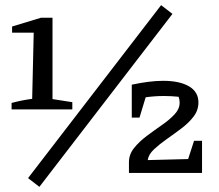

<svg xmlns="http://www.w3.org/2000/svg" viewBox="-20 -672 851 746"><path d="M25 -247V-272Q66 -283 105 -288L111 -545H27V-569L139 -603H184V-287L261 -275V-247ZM133 54 89 20 606 -652 650 -618ZM481 0V-42Q481 -72 501 -97Q521 -122 550.5 -144Q580 -166 609.5 -186.5Q639 -207 658.5 -228Q678 -249 678 -273Q678 -285 674 -296Q645 -299 617 -299Q581 -299 546 -294L522 -215H492V-343Q525 -350 555.5 -354Q586 -358 614 -358Q678 -358 714.5 -336.5Q751 -315 751 -274Q751 -244 732.5 -219.5Q714 -195 685.5 -173.5Q657 -152 628.5 -132Q600 -112 578.5 -92Q557 -72 554 -50L711 -54L734 -125H765V0Z"/></svg>

Font: Piazzolla SC Medium
Style: Regular
Weight: 500
Designer: Juan Pablo del Peral
Foundry: Huerta Tipografica
Version: Version 1.330